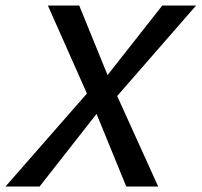

<svg xmlns="http://www.w3.org/2000/svg" viewBox="-36 -678 733 698"><path d="M-16 0 280 -338 138 -658H252L355 -405L554 -658H677L390 -329L539 0H423L315 -264L108 0Z"/></svg>

Font: Ysabeau SemiBold
Style: Italic
Weight: 600
Italic angle: -12°
Designer: Christian Thalmann (Catharsis Fonts)
Version: Version 2.002